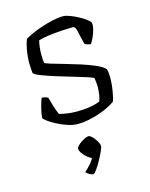

<svg xmlns="http://www.w3.org/2000/svg" viewBox="-113 -573 696 889"><g transform="rotate(-15 235.5 -128.5)"><path d="M215 0Q192 0 166 -8.5Q140 -17 116.5 -29.5Q93 -42 78 -53Q63 -64 61 -70Q63 -94 70 -120Q77 -146 83 -161Q92 -161 100 -158.5Q108 -156 113 -153Q118 -135 124.5 -112.5Q131 -90 141 -68Q159 -63 180.5 -60Q202 -57 225 -57Q253 -57 282.5 -61Q312 -65 336 -75Q341 -86 344 -105.5Q347 -125 347 -144Q347 -152 346 -162.5Q345 -173 343 -185Q340 -189 314 -197.5Q288 -206 250 -217Q212 -228 173.5 -240Q135 -252 106.5 -263Q78 -274 72 -282Q71 -294 70 -306Q69 -318 69 -329Q69 -363 74.5 -393Q80 -423 88 -442Q100 -450 122.5 -460Q145 -470 172 -479Q199 -488 226.5 -494Q254 -500 276 -500Q289 -500 309 -492.5Q329 -485 349 -474Q369 -463 383 -452Q397 -441 398 -435Q400 -422 395 -403Q390 -384 382 -367.5Q374 -351 368 -342Q360 -342 351.5 -345Q343 -348 339 -351Q330 -386 324.5 -412.5Q319 -439 308 -439Q285 -439 252.5 -437Q220 -435 190 -431Q160 -427 141 -421Q137 -407 135 -388.5Q133 -370 133 -353Q133 -341 134 -330.5Q135 -320 136 -314Q140 -310 165 -302.5Q190 -295 227 -284.5Q264 -274 301.5 -262Q339 -250 369 -236.5Q399 -223 409 -210Q412 -201 413 -190.5Q414 -180 414 -170Q414 -138 408 -103.5Q402 -69 397 -58Q385 -49 364.5 -38.5Q344 -28 318.5 -19.5Q293 -11 266.5 -5.5Q240 0 215 0ZM224 243Q215 243 205 237Q195 231 189 224Q204 211 219.5 193Q235 175 241 157L251 173Q242 173 230.5 166.5Q219 160 209 150.5Q199 141 192 130.5Q185 120 185 111Q185 105 192 97.5Q199 90 209.5 83Q220 76 230 71.5Q240 67 246 67Q252 67 259.5 73.5Q267 80 274 89.5Q281 99 286 109Q291 119 291 125Q291 132 282.5 151Q274 170 262 191.5Q250 213 239 228Q228 243 224 243Z"/></g></svg>

Font: Texturina Medium 12pt Thin
Style: Regular
Weight: 250
Version: Version 1.002